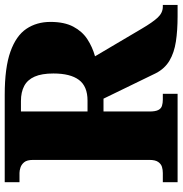

<svg xmlns="http://www.w3.org/2000/svg" viewBox="-0 -754 754 793"><g transform="rotate(-90 376.5 -357.0)"><path d="M21 0V-61H59Q72 -61 84 -64.5Q96 -68 104.5 -80Q113 -92 113 -116V-597Q113 -622 103.5 -633.5Q94 -645 81.5 -649Q69 -653 59 -653H21V-714H382Q494 -714 560 -690.5Q626 -667 654.5 -624.5Q683 -582 683 -525Q683 -468 663.5 -431Q644 -394 612 -373Q580 -352 541 -341L655 -148Q682 -102 701.5 -81.5Q721 -61 746 -61H753V0H706Q648 0 602 -7Q556 -14 523 -33.5Q490 -53 471 -90L366 -306H313V-116Q313 -92 319 -80Q325 -68 336.5 -64.5Q348 -61 362 -61H386V0ZM358 -372Q417 -372 443.5 -407.5Q470 -443 470 -513Q470 -561 457 -590.5Q444 -620 418.5 -633.5Q393 -647 356 -647H313V-372Z"/></g></svg>

Font: Noto Serif Tibetan Black
Style: Regular
Weight: 900
Version: Version 2.103